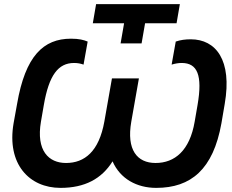

<svg xmlns="http://www.w3.org/2000/svg" viewBox="-20 -901 1127 933"><path d="M274 12C392 12 474 -32 527 -117C564 -32 645 12 739 12C908 12 1016 -78 1056 -302L1072 -396C1109 -609 1029 -710 907 -710C881 -710 857 -707 834 -699L814 -587C831 -592 846 -595 863 -595C939 -595 965 -536 940 -391L926 -310C902 -169 829 -109 736 -109C646 -109 594 -173 618 -310L655 -520H524L487 -310C461 -165 391 -109 301 -109C216 -109 155 -169 179 -310L193 -391C218 -536 263 -595 340 -595C358 -595 372 -592 386 -587L406 -699C387 -707 364 -713 325 -713C191 -713 103 -629 63 -396L46 -302C12 -104 122 12 274 12ZM566 -690H668L685 -788H838L854 -881H447L431 -788H583Z"/></svg>

Font: Fixel Display 20240404 SemiBold
Style: Italic
Weight: 600
Italic angle: -10°
Designer: AlfaBravo + MacPaw
Foundry: Kyrylo Tkachov, Marchela Mozhyna, Serhii Makarenko, Maria Weinstein, Zakhar Kryvoshyya
Version: Version 1.211;Glyphs 3.2 (3225)